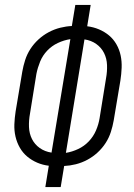

<svg xmlns="http://www.w3.org/2000/svg" viewBox="-20 -755 540 775"><path d="M163 0 177 -86Q152 -89 130 -98.5Q108 -108 90 -123Q72 -138 60 -159Q48 -180 42.5 -204Q37 -228 38 -253.5Q39 -279 43 -305L70 -466Q74 -489 81.5 -512.5Q89 -536 102.5 -557Q116 -578 135 -595.5Q154 -613 176.5 -625Q199 -637 223 -643Q247 -649 270 -650L284 -735H346L332 -649Q357 -646 379.5 -636.5Q402 -627 420 -612Q438 -597 450 -576Q462 -555 467 -531Q472 -507 471 -481.5Q470 -456 466 -430L439 -269Q435 -246 427.5 -222.5Q420 -199 406.5 -178Q393 -157 374 -139.5Q355 -122 332.5 -110Q310 -98 286 -92Q262 -86 239 -85L225 0ZM188 -139 264 -597Q238 -593 213.5 -581.5Q189 -570 170.5 -550.5Q152 -531 142 -506.5Q132 -482 127 -457L101 -296Q96 -269 97 -242.5Q98 -216 109 -194Q120 -172 140.5 -157.5Q161 -143 188 -139ZM246 -138Q271 -142 295.5 -153.5Q320 -165 338.5 -184.5Q357 -204 367.5 -228.5Q378 -253 382 -278L408 -439Q413 -466 412 -492.5Q411 -519 400 -541Q389 -563 368.5 -577.5Q348 -592 321 -596Z"/></svg>

Font: Iosevka Term Curly Lt Obl
Style: Regular
Weight: 300
Italic angle: -9°
Designer: Belleve Invis
Foundry: Belleve Invis
Version: Version 32.3.0